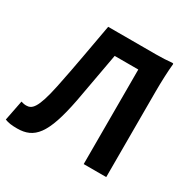

<svg xmlns="http://www.w3.org/2000/svg" viewBox="-175 -909 1080 1085"><g transform="rotate(30 364.5 -366.0)"><path d="M646 -370V-556C646 -619 649 -695 654 -741C654 -743 654 -746 646 -746C620 -743 578 -741 542 -741H438H231C204 -593 180 -451 150 -307C116 -144 88 -124 51 -124C38 -124 29 -127 18 -130L-8 2C14 11 37 14 72 14C183 14 239 -50 286 -292C306 -399 325 -504 345 -617H499V0H646Z"/></g></svg>

Font: GenSekiGothic2 TW B
Style: Regular
Weight: 700
Version: Version 2.100;PS 2.1;hotconv 16.6.51;makeotf.lib2.5.65220 DE